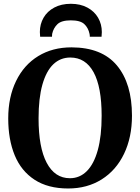

<svg xmlns="http://www.w3.org/2000/svg" viewBox="-20 -1008 758 1038"><path d="M24.5 -367.5Q24.5 -483 67 -570.2Q109.5 -657.5 186.8 -704.8Q264 -752 366.5 -752Q531 -751.5 612.2 -654Q693.5 -556.5 693.5 -382.5Q693.5 -266 650.8 -176.8Q608 -87.5 529.8 -38.2Q451.5 11 348.5 11Q239.5 11 167 -36.2Q94.5 -83.5 59.5 -168.5Q24.5 -253.5 24.5 -367.5ZM188.5 -368Q188.5 -211 232.5 -127.8Q276.5 -44.5 358 -44.5Q411 -44.5 449.5 -83Q488 -121.5 508.8 -197Q529.5 -272.5 529.5 -382Q529.5 -538 486 -617.5Q442.5 -697 360 -697Q306.5 -697 268.2 -660.5Q230 -624 209.2 -550.5Q188.5 -477 188.5 -368ZM530.5 -834.5Q530.5 -821.5 529 -809.5H465.5Q465.5 -819 464 -825Q457.5 -857 436 -877.5Q414.5 -898 363 -898Q312 -898 290.5 -877.2Q269 -856.5 262 -825Q261 -819 261 -809.5H197Q195.5 -821.5 195.5 -835Q195.5 -877.5 215.5 -912.2Q235.5 -947 273.5 -967.2Q311.5 -987.5 363 -987.5Q414.5 -987.5 452.5 -967Q490.5 -946.5 510.5 -911.8Q530.5 -877 530.5 -834.5Z"/></svg>

Font: Merriweather Text
Style: Bold
Weight: 700
Designer: Eben Sorkin
Foundry: Eben Sorkin
Version: Version 2.100